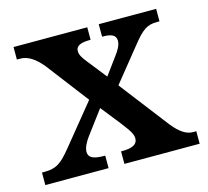

<svg xmlns="http://www.w3.org/2000/svg" viewBox="-83 -632 787 727"><g transform="rotate(-15 310.0 -268.0)"><path d="M9 0H257V-49H253C209 -49 192 -59 192 -81C192 -99 205 -121 217 -137L285 -228L346 -151C378 -110 384 -97 384 -82C384 -60 364 -49 324 -49H319V0H614V-49H601C576 -49 551 -64 521 -102L374 -293L478 -422C520 -475 539 -487 578 -487H587V-536H362V-487H365C395 -487 416 -481 416 -457C416 -439 405 -421 389 -400L342 -336L282 -412C266 -432 259 -444 259 -458C259 -474 270 -487 314 -487H317V-536H28V-487H41C71 -487 98 -469 127 -434L253 -269L126 -113C86 -64 66 -49 18 -49H9Z"/></g></svg>

Font: Noto Serif Georgian SemiBold
Style: Regular
Weight: 600
Designer: Monotype Design Team, Akaki Razmadze
Foundry: Google LLC
Version: Version 2.003